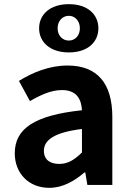

<svg xmlns="http://www.w3.org/2000/svg" viewBox="-20 -889 631 923"><path d="M217 14C281 14 337 -18 386 -60H390L400 0H520V-327C520 -489 447 -574 305 -574C217 -574 137 -541 71 -500L124 -403C176 -433 226 -456 278 -456C347 -456 371 -414 374 -359C148 -335 51 -272 51 -152C51 -57 117 14 217 14ZM265 -101C222 -101 191 -120 191 -164C191 -214 237 -252 374 -269V-156C338 -121 307 -101 265 -101ZM311 -637C403 -637 453 -688 453 -753C453 -818 403 -869 311 -869C219 -869 168 -818 168 -753C168 -688 219 -637 311 -637ZM311 -694C281 -694 257 -717 257 -753C257 -789 281 -813 311 -813C340 -813 364 -789 364 -753C364 -717 340 -694 311 -694Z"/></svg>

Font: Source Han Sans CN
Style: Bold
Weight: 700
Designer: Ryoko NISHIZUKA 西塚涼子 (kana, bopomofo & ideographs); Paul D. Hunt (Latin, Greek & Cyrillic); Sandoll Communications 산돌커뮤니
Foundry: Adobe
Version: Version 2.001;hotconv 1.0.107;makeotfexe 2.5.65593